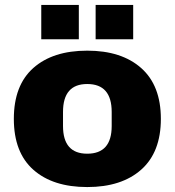

<svg xmlns="http://www.w3.org/2000/svg" viewBox="-20 -745 707 777"><path d="M36 -264Q36 -400 115 -470Q194 -540 333 -540Q472 -540 551.5 -469.5Q631 -399 631 -264Q631 -129 551.5 -58.5Q472 12 333 12Q194 12 115 -58Q36 -128 36 -264ZM432 -235V-292Q432 -405 333 -405Q235 -405 235 -292V-235Q235 -123 333 -123Q432 -123 432 -235ZM147 -725H299V-586H147ZM367 -725H519V-586H367Z"/></svg>

Font: Archivo Black
Style: Regular
Weight: 400
Designer: Hector Gatti
Foundry: Omnibus-Type
Version: Version 1.101; ttfautohint (v1.8)